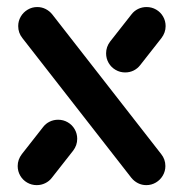

<svg xmlns="http://www.w3.org/2000/svg" viewBox="-20 -539 534 559"><path d="M149.3 -190.4Q164.4 -190.4 177.2 -183Q190 -175.6 197.4 -162.8Q204.8 -150 204.8 -134.8Q204.8 -115.9 193 -100.4L130.7 -21.1Q123 -11.1 111.5 -5.6Q100 0 87 0Q71.9 0 59.1 -7.4Q46.3 -14.8 38.9 -27.6Q31.5 -40.4 31.5 -55.6Q31.5 -74.4 43.7 -90.4L105.6 -169.3Q113.3 -179.3 124.6 -184.8Q135.9 -190.4 149.3 -190.4ZM33 -463Q33 -477.8 40.4 -490.6Q47.8 -503.3 60.6 -510.9Q73.3 -518.5 88.5 -518.5Q101.5 -518.5 112.8 -512.8Q124.1 -507 131.9 -497.4L449.3 -90.4Q461.5 -75.2 461.5 -55.6Q461.5 -40.7 454.1 -28Q446.7 -15.2 433.9 -7.6Q421.1 0 405.9 0Q393 0 381.7 -5.7Q370.4 -11.5 362.6 -21.1L45.2 -428.1Q33 -443.3 33 -463ZM406.7 -518.5Q421.9 -518.5 434.6 -511.1Q447.4 -503.7 454.8 -490.9Q462.2 -478.1 462.2 -463Q462.2 -444.1 450 -428.1L388.1 -349.3Q380.4 -339.3 369.1 -333.7Q357.8 -328.1 344.4 -328.1Q329.3 -328.1 316.5 -335.6Q303.7 -343 296.3 -355.7Q288.9 -368.5 288.9 -383.7Q288.9 -402.6 300.7 -418.1L363 -497.4Q370.7 -507.4 382.2 -513Q393.7 -518.5 406.7 -518.5Z"/></svg>

Font: 26F Galaxy Sans
Style: Regular
Weight: 400
Designer: C₂₉H₂₅N₃O₅
Version: Version 1.100;FEAKit 1.0